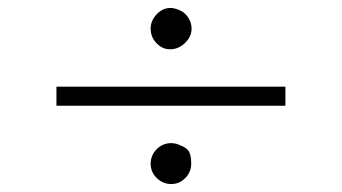

<svg xmlns="http://www.w3.org/2000/svg" viewBox="-20 -535 860 483"><path d="M462 -463Q462 -443 445.5 -427Q429 -411 408 -411Q388 -411 373.5 -426.5Q359 -442 359 -463Q359 -483 374 -499Q389 -515 409 -515Q418 -515 430 -510Q444 -505 453 -491.5Q462 -478 462 -463ZM698 -269H122V-317H698ZM461 -123Q461 -102 446 -87Q431 -72 411 -72Q390 -72 374.5 -87Q359 -102 359 -123Q359 -144 373.5 -159Q388 -174 409 -175Q421 -175 430 -171Q449 -164 455 -154.5Q461 -145 461 -123Z"/></svg>

Font: GFS BodoniClassic
Style: Regular
Weight: 400
Designer: George D. Matthiopoulos
Foundry: George D. Matthiopoulos
Version: Macromedia Fontographer 4.1.5 140901